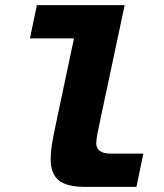

<svg xmlns="http://www.w3.org/2000/svg" viewBox="-20 -730 640 750"><path d="M312 0Q239 0 208.5 -26.5Q178 -53 178 -107Q178 -141 185.5 -181.5Q193 -222 203 -268L269 -580H97L124 -710H467L373 -268Q366 -234 361 -209.5Q356 -185 356 -170Q356 -152 369.5 -141Q383 -130 413 -130H540L513 0Z"/></svg>

Font: Geist Mono Black
Style: Italic
Weight: 900
Italic angle: -12°
Monospace: yes
Designer: Basement.studio, Andrés Briganti, Mateo Zaragoza
Foundry: Basement.studio, Vercel, Andrés Briganti, Guido Ferreyra, Mateo Zaragoza
Version: Version 1.500; ttfautohint (v1.8.4.7-5d5b)